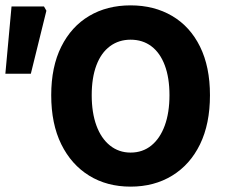

<svg xmlns="http://www.w3.org/2000/svg" viewBox="-24 -684 851 716"><path d="M463 12Q375 12 308.5 -29Q242 -70 204.5 -146Q167 -222 167 -329Q167 -435 204.5 -510Q242 -585 308.5 -624.5Q375 -664 463 -664Q551 -664 618 -624.5Q685 -585 722 -510Q759 -435 759 -329Q759 -222 722 -146Q685 -70 618 -29Q551 12 463 12ZM463 -115Q508 -115 540.5 -141.5Q573 -168 590.5 -216Q608 -264 608 -329Q608 -394 590.5 -440.5Q573 -487 540.5 -511.5Q508 -536 463 -536Q419 -536 386 -511.5Q353 -487 335.5 -440.5Q318 -394 318 -329Q318 -264 335.5 -216Q353 -168 386 -141.5Q419 -115 463 -115ZM-4 -409 19 -660H140L149 -644L91 -409Z"/></svg>

Font: Source Sans 3
Style: Bold
Weight: 700
Designer: Paul D. Hunt
Foundry: Adobe
Version: Version 3.052;hotconv 1.1.0;makeotfexe 2.6.0